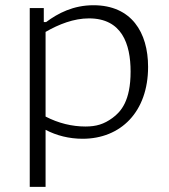

<svg xmlns="http://www.w3.org/2000/svg" viewBox="-20 -532 660 752"><path d="M560 -270C560 -405 495 -511.5 346 -511.5C267.5 -511.5 207.5 -480.5 160.5 -445.5H151.5V-500.5H96.5V200H158.5V-23.5C201.5 -1 251 11.5 303.5 11.5C453 11.5 560 -94 560 -270ZM158.5 -75.5V-407C210.5 -437 269 -460 328.5 -460C457 -460 491.5 -360.5 491.5 -251.5C491.5 -137 454 -94.5 420.5 -70C387 -45.5 357 -36.5 314.5 -36.5C262 -36.5 208.5 -49.5 158.5 -75.5Z"/></svg>

Font: Monaspace Argon ExtraLight
Style: Regular
Weight: 200
Designer: Riley Cran & the Lettermatic Team
Foundry: Lettermatic
Version: Version 1.000 (Monaspace Argon)